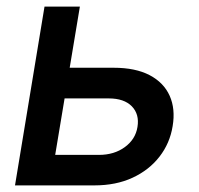

<svg xmlns="http://www.w3.org/2000/svg" viewBox="-20 -561 602 581"><path d="M165.5 -356H323.7Q390.1 -356 432.9 -333.5Q475.6 -311 493.4 -271.2Q511.2 -231.4 502.4 -179.2Q494.1 -127.4 462.6 -86.9Q431.2 -46.4 381.1 -23.2Q331.1 0 265.6 0H25.4L114.7 -541H221.7L147 -92.3H279.3Q325.7 -92.3 357.9 -116Q390.1 -139.6 396 -176.8Q402.3 -215.3 378.9 -239.3Q355.5 -263.2 309.1 -263.2H149.4Z"/></svg>

Font: Inter 17pt Medium
Style: Italic
Weight: 500
Italic angle: -9.3988°
Version: Version 4.001;git-66647c0bb